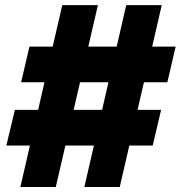

<svg xmlns="http://www.w3.org/2000/svg" viewBox="-20 -748 723 768"><path d="M317.4 0 484.9 -727.5H627L459 0ZM5.4 -166 39.6 -308.6H624.5L590.8 -166ZM61.5 0 229 -727.5H371.6L203.1 0ZM64.5 -418.9 97.7 -561.5H682.6L649.4 -418.9Z"/></svg>

Font: Inter 20pt Black
Style: Italic
Weight: 900
Italic angle: -9.3988°
Version: Version 4.001;git-66647c0bb